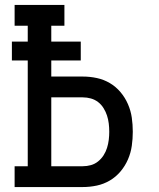

<svg xmlns="http://www.w3.org/2000/svg" viewBox="-20 -755 640 775"><path d="M39 0V-84H92V-511H28V-587H92V-651H39V-735H240V-651H187V-587H306V-511H187V-446H314Q343 -446 371 -440Q399 -434 423.5 -419.5Q448 -405 466.5 -383Q485 -361 496.5 -334.5Q508 -308 512 -280Q516 -252 516 -223Q516 -195 512 -166.5Q508 -138 496.5 -111.5Q485 -85 466.5 -63Q448 -41 423.5 -26.5Q399 -12 371 -6Q343 0 314 0ZM187 -84H314Q331 -84 347 -88.5Q363 -93 376 -103.5Q389 -114 398 -128Q407 -142 412 -158Q417 -174 419 -190.5Q421 -207 421 -223Q421 -240 419 -256.5Q417 -273 412 -288.5Q407 -304 398 -318.5Q389 -333 376 -343Q363 -353 347 -357.5Q331 -362 314 -362H187Z"/></svg>

Font: Iosevka Etoile Medium
Style: Regular
Weight: 500
Designer: Belleve Invis
Foundry: Belleve Invis
Version: Version 22.1.2; ttfautohint (v1.8.4)